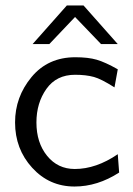

<svg xmlns="http://www.w3.org/2000/svg" viewBox="-20 -670 484 701"><path d="M99 -509 224 -650H285L410 -509H349L254 -608L160 -509ZM35 -223Q35 -316 95 -388.5Q155 -461 255 -461Q302 -461 333 -452Q364 -443 410 -417L398 -351Q349 -382 323 -389Q294 -397 254 -397Q186 -397 149.5 -345.5Q113 -294 113 -223Q113 -149 152 -101Q191 -53 253 -53Q331 -53 410 -107L415 -40Q336 11 252 11Q160 11 97.5 -57.5Q35 -126 35 -223Z"/></svg>

Font: CMU Sans Serif
Style: Medium
Weight: 500
Version: Version 0.7.0